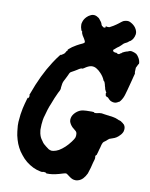

<svg xmlns="http://www.w3.org/2000/svg" viewBox="-95 -878 796 1016"><g transform="rotate(10 303.0 -370.0)"><path d="M459 -406 462 -400 463 -398Q462 -398 460.5 -401.5Q459 -405 459 -406ZM321 -809Q325 -809 325 -809Q325 -809 330 -809Q342 -807 354 -798Q356 -796 358.5 -793Q361 -790 363 -787Q370 -779 372 -774Q375 -763 379 -759Q380 -758 381 -758.5Q382 -759 383 -757Q386 -753 391 -753Q395 -753 398 -756L399 -757L398 -760Q398 -762 398 -762Q398 -762 401 -761Q404 -760 409 -759.5Q414 -759 418 -760Q423 -762 438 -771Q454 -781 464 -789Q476 -799 484 -804Q498 -810 511 -809Q518 -808 525 -804Q542 -795 552 -781Q564 -763 562 -747Q560 -733 552 -720Q550 -718 547.5 -715Q545 -712 543 -710Q541 -708 541 -708Q540 -709 535 -705Q526 -696 513 -691Q509 -690 497 -677Q486 -666 477 -661Q474 -659 470 -655Q466 -651 464 -649.5Q462 -648 460 -647Q457 -642 460 -638Q461 -638 463 -636Q470 -632 476 -633Q478 -634 480 -632Q490 -624 498 -632Q499 -634 500 -634Q502 -633 507 -638Q510 -641 510 -641Q511 -640 515 -643Q518 -645 519 -645Q520 -645 522 -646Q524 -647 525.5 -647.5Q527 -648 528 -648.5Q529 -649 532.5 -649.5Q536 -650 537.5 -651Q539 -652 539.5 -652Q540 -652 541.5 -653Q543 -654 545 -654L547 -655Q547 -655 552 -655Q557 -655 557 -655L571 -651Q579 -647 579 -647Q579 -648 581 -646.5Q583 -645 585 -643Q587 -641 589 -639Q602 -623 605 -607Q606 -603 606 -600Q605 -596 605 -595Q605 -594 604 -594Q603 -594 601.5 -590.5Q600 -587 597 -581Q594 -575 593 -573Q592 -566 592 -549Q592 -546 593 -545Q595 -543 589 -524Q587 -515 584 -504Q576 -472 574 -466Q572 -459 569.5 -449Q567 -439 565.5 -435Q564 -431 563 -426Q557 -404 545 -388L539 -381Q539 -381 536 -380Q528 -375 522 -373Q511 -370 499 -374Q491 -376 485 -382Q483 -384 483 -384Q483 -384 481 -386Q475 -394 470 -394V-393L469 -394Q468 -395 467 -395.5Q466 -396 467 -395L465 -397Q463 -399 462.5 -400Q462 -401 461 -406L459 -411L460 -410Q461 -409 461 -409.5Q461 -410 460 -413L461 -415L462 -416Q461 -420 460 -420Q459 -420 459 -420.5Q459 -421 458 -423Q455 -428 453 -433Q453 -436 451.5 -440.5Q450 -445 449 -448.5Q448 -452 447.5 -454Q447 -456 446.5 -459Q446 -462 445 -463Q444 -464 443.5 -466.5Q443 -469 443 -470Q441 -473 438 -475Q437 -475 436 -478Q429 -496 413 -513Q401 -526 389 -533Q375 -542 359 -540Q344 -538 323 -523Q315 -518 313 -519Q310 -521 304 -517Q300 -515 298 -514Q296 -513 293.5 -511Q291 -509 288 -507.5Q285 -506 275.5 -500Q266 -494 261 -492Q254 -489 251 -482Q249 -477 247.5 -474Q246 -471 244.5 -467.5Q243 -464 239.5 -457.5Q236 -451 234.5 -447.5Q233 -444 230 -439Q226 -432 224 -422Q220 -396 221 -394Q221 -393 220 -390Q219 -385 211 -371Q197 -342 183 -304Q180 -296 178 -292Q172 -277 163 -243Q158 -228 156 -214Q156 -210 155 -204Q153 -192 153 -174Q152 -160 154 -153Q155 -142 159 -131Q163 -118 180 -96Q184 -91 196.5 -81Q209 -71 214 -68Q222 -64 230 -63Q235 -63 240 -64Q253 -66 268 -74Q300 -93 327 -129Q339 -145 342 -153Q345 -162 344 -173Q343 -184 336 -189Q323 -199 317 -205Q304 -219 300 -233Q298 -242 300 -251Q303 -267 318 -282Q336 -299 357 -302Q369 -304 405 -304L416 -303Q415 -301 419 -300Q420 -300 421 -300Q427 -299 434 -301Q444 -304 457 -304Q466 -303 472.5 -301.5Q479 -300 487.5 -299.5Q496 -299 496.5 -298.5Q497 -298 502 -297.5Q507 -297 509 -297Q514 -296 520 -295Q533 -293 544 -288Q550 -285 553 -284Q556 -283 558 -283Q565 -281 570 -276Q573 -274 573.5 -274Q574 -274 576 -272Q579 -268 581 -268Q581 -268 583.5 -264.5Q586 -261 587 -259Q590 -252 590 -243Q590 -231 584 -221Q581 -215 574 -208Q558 -190 537 -184Q524 -180 520 -178Q518 -177 512 -171.5Q506 -166 501 -162Q492 -157 489 -151Q484 -141 481 -125Q480 -121 477.5 -113.5Q475 -106 474 -100Q470 -84 469 -83Q468 -83 468 -82Q468 -81 467 -81Q464 -81 463 -74Q462 -69 464 -68Q464 -67 463 -59Q460 -46 457 -38Q456 -35 450 -10Q444 11 440 22Q437 28 431 38Q422 52 410 60Q402 65 394 67Q384 70 374 68Q362 67 343 52Q333 44 328 42Q324 41 311 45Q268 59 240 60Q222 61 222 58.5Q222 56 213 55Q206 54 201 56Q199 57 190 55Q149 47 113 18Q96 4 83 -13Q68 -31 59 -49Q49 -68 43 -89Q36 -112 34 -132Q33 -138 33 -142Q30 -164 31 -183Q34 -227 41 -258Q47 -284 55 -311L58 -319V-317L59 -315L60 -316Q65 -321 65 -329Q65 -332 64 -332.5Q63 -333 63 -333.5Q63 -334 66 -341Q103 -445 153 -522Q169 -547 184 -566Q189 -572 190 -572Q193 -570 197 -574Q198 -576 199 -576Q200 -575 204 -579Q205 -580 205.5 -580Q206 -580 208 -582Q210 -584 209.5 -584Q209 -584 211.5 -587Q214 -590 215 -592V-593Q214 -593 218 -597Q225 -604 224 -605Q224 -605 221 -604L219 -603L221 -605Q241 -623 263 -635Q268 -638 278 -643Q278 -643 293 -650Q301 -654 303 -657Q305 -661 301 -668Q298 -675 286 -693Q285 -696 282 -702L280 -707Q281 -707 281 -708Q281 -714 277 -715Q276 -715 274 -721Q269 -734 269 -747Q269 -755 271 -760Q275 -777 289 -791Q298 -800 307 -804Q314 -808 321 -809Z"/></g></svg>

Font: TT2020 Style B
Style: Italic
Weight: 400
Italic angle: -15°
Version: Version 0.2.000